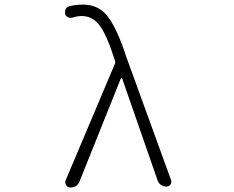

<svg xmlns="http://www.w3.org/2000/svg" viewBox="-20 -828 1040 852"><path d="M332 -20.5Q326.2 -7.8 314.5 -1Q305.7 3.9 294.9 3.9Q292 3.9 290 3.9Q278.3 2.9 272.5 -7.8Q269.5 -13.7 269.5 -18.6Q269.5 -23.4 271.5 -28.3L490.2 -545.9Q492.2 -549.8 491.2 -554.7L484.4 -576.2Q454.1 -670.9 422.9 -713.9Q391.6 -756.8 342.8 -756.8Q322.3 -756.8 302.7 -750Q292 -747.1 282.7 -751Q273.4 -754.9 269.5 -764.6Q268.6 -769.5 268.6 -774.4Q268.6 -780.3 270.5 -786.1Q275.4 -796.9 286.1 -799.8Q314.5 -807.6 349.6 -807.6Q418.9 -807.6 460 -752.4Q501 -697.3 541 -574.2L739.3 -28.3Q740.2 -24.4 740.2 -21.5Q740.2 -14.6 736.3 -8.8Q729.5 0 718.8 0Q705.1 0 693.8 -7.8Q682.6 -15.6 678.7 -29.3L522.5 -478.5Q521.5 -481.4 519 -481.4Q516.6 -481.4 515.6 -478.5Z"/></svg>

Font: Gen Jyuu Gothic L Monospace Light
Style: Regular
Weight: 300
Designer: [Source Han Sans]
Ryoko NISHIZUKA  (kana & ideographs); Paul D. Hunt (Latin, Greek & Cyrillic); Wenlong ZHANG  (bopomofo
Version: Version 1.002.20150607